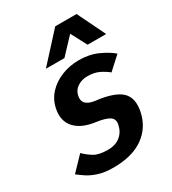

<svg xmlns="http://www.w3.org/2000/svg" viewBox="-190 -794 805 897"><g transform="rotate(-30 213.0 -346.0)"><path d="M-16 -55 55 -129Q76 -108 101.5 -92.5Q127 -77 175 -77Q217 -77 242.5 -98Q268 -119 275 -153Q282 -182 262 -196Q242 -210 194 -217Q119 -226 83.5 -265Q48 -304 61 -366Q70 -410 100 -442Q130 -474 173.5 -491Q217 -508 266 -508Q322 -508 367 -487.5Q412 -467 438 -444L370 -382Q352 -397 326 -410Q300 -423 263 -423Q232 -423 209 -407.5Q186 -392 181 -366Q169 -314 238 -305Q335 -294 372.5 -259Q410 -224 395 -153Q379 -78 318.5 -35Q258 8 156 8Q109 8 75.5 -3Q42 -14 20 -29Q-2 -44 -16 -55ZM113 -550 250 -700H365L438 -550H338L293 -635L213 -550Z"/></g></svg>

Font: Epunda Sans SemiBold
Style: Italic
Weight: 600
Italic angle: -12.0243°
Designer: Simon Atzbach
Foundry: typofactur
Version: Version 2.204; ttfautohint (v1.8.4.7-5d5b)